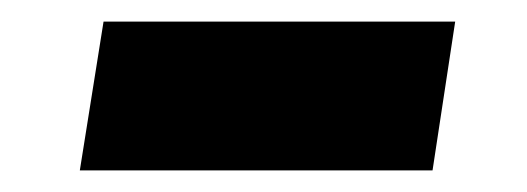

<svg xmlns="http://www.w3.org/2000/svg" viewBox="-20 -435 489 178"><path d="M54 -277 76 -415H402L381 -277Z"/></svg>

Font: Winston ExtraBold
Style: Italic
Weight: 800
Italic angle: -9°
Designer: Original fonts by Vernon Adams / Changes by Cristiano Sobral
Foundry: Original fonts by Vernon Adams / Changes by Cristiano Sobral
Version: Version 2.503;July 17, 2020;FontCreator 13.0.0.2655 64-bit